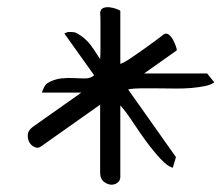

<svg xmlns="http://www.w3.org/2000/svg" viewBox="-20 -637 610 529"><path d="M311.5 -149.4Q311.5 -138.7 302.7 -132.8Q293.9 -127 283.7 -128.4Q273.4 -129.9 264.6 -137.7Q255.9 -145.5 255.9 -162.1V-348.6L92.8 -233.4Q85 -227.5 75.2 -231.9Q65.4 -236.3 60.5 -245.6Q55.7 -254.9 56.6 -266.6Q57.6 -278.3 71.3 -288.1L204.1 -381.8H95.7Q96.7 -386.7 98.6 -390.6Q100.6 -395.5 103 -399.4Q105.5 -403.3 109.4 -407.2Q128.9 -418.9 147.9 -420.9Q167 -422.9 184.1 -421.9Q201.2 -420.9 215.3 -420.9Q229.5 -420.9 239.3 -429.7L157.2 -544.9Q162.1 -546.9 167 -548.8Q171.9 -548.8 176.3 -548.8Q180.7 -548.8 186.5 -547.9Q201.2 -541 211.9 -531.7Q222.7 -522.5 230 -512.7Q237.3 -502.9 243.7 -492.7Q250 -482.4 255.9 -474.6Q256.8 -483.4 256.8 -502Q256.8 -520.5 256.8 -540Q256.8 -559.6 256.8 -577.1Q256.8 -594.7 255.9 -601.6Q256.8 -612.3 265.1 -615.2Q273.4 -618.2 283.7 -616.7Q293.9 -615.2 302.7 -611.8Q311.5 -608.4 311.5 -606.4V-460.9Q314.5 -461.9 317.4 -463.4Q320.3 -464.8 324.2 -466.8Q330.1 -469.7 345.7 -480.5Q361.3 -491.2 377.9 -502.9Q394.5 -514.6 409.7 -525.9Q424.8 -537.1 430.7 -542Q438.5 -546.9 445.3 -541.5Q452.1 -536.1 457 -526.9Q461.9 -517.6 464.8 -508.8Q467.8 -500 466.8 -498L377 -434.6H550.8L570.3 -410.2Q561.5 -403.3 544.9 -399.9Q528.3 -396.5 506.3 -394.5Q484.4 -392.6 459.5 -393.1Q434.6 -393.6 411.6 -393.6Q388.7 -393.6 367.7 -393.6Q346.7 -393.6 333 -390.6L464.8 -204.1L456.1 -174.8Q441.4 -178.7 422.4 -199.2Q403.3 -219.7 383.8 -246.1Q364.3 -272.5 346.2 -300.3Q328.1 -328.1 311.5 -346.7Z"/></svg>

Font: The Girl Next Door
Style: Regular
Weight: 400
Designer: Kimberly Geswein
Foundry: Kimberly Geswein
Version: Version 1.002 2010